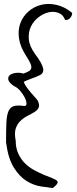

<svg xmlns="http://www.w3.org/2000/svg" viewBox="-20 -869 389 973"><path d="M269.5 47.9Q273.4 51.8 272 56.6Q270.5 61.5 266.1 66.9Q261.7 72.3 255.9 76.7Q250 81.1 247.1 84Q222.7 81.1 187 75.7Q151.4 70.3 115.7 48.8Q80.1 27.3 50.8 -18.6Q21.5 -64.5 10.7 -147.5Q10.7 -207 12.2 -245.1Q13.7 -283.2 22.5 -304.2Q31.2 -325.2 49.3 -331.1Q67.4 -336.9 100.6 -332Q114.3 -330.1 114.3 -343.8Q114.3 -357.4 105 -375.5Q95.7 -393.6 81.1 -410.2Q66.4 -426.8 50.8 -432.6Q24.4 -451.2 22 -465.8Q19.5 -480.5 30.3 -488.8Q41 -497.1 60.5 -499.5Q80.1 -502 98.6 -496.1Q115.2 -502 125.5 -507.8Q135.7 -513.7 138.2 -522.5Q140.6 -531.2 134.8 -545.9Q128.9 -560.5 112.3 -585.9Q82 -632.8 76.2 -675.3Q70.3 -717.8 83.5 -752.4Q96.7 -787.1 125 -811.5Q153.3 -835.9 189.5 -844.7Q225.6 -853.5 266.6 -844.2Q307.6 -835 345.7 -803.7Q345.7 -790 336.4 -778.8Q327.1 -767.6 314.5 -767.6Q313.5 -767.6 312 -768.1Q310.5 -768.6 309.6 -768.6Q299.8 -794.9 276.4 -803.7Q252.9 -812.5 226.6 -806.6Q200.2 -800.8 175.3 -781.7Q150.4 -762.7 136.7 -734.4Q123 -706.1 126 -670.4Q128.9 -634.8 158.2 -594.7Q194.3 -546.9 198.7 -521.5Q203.1 -496.1 177.7 -486.3L165 -480.5Q153.3 -476.6 139.2 -470.7Q125 -464.8 112.3 -460L100.6 -454.1Q103.5 -443.4 114.3 -428.2Q125 -413.1 136.7 -399.4Q148.4 -385.7 158.7 -374.5Q168.9 -363.3 170.9 -359.4Q181.6 -337.9 176.3 -324.7Q170.9 -311.5 155.3 -301.8Q139.6 -292 120.1 -282.2Q100.6 -272.5 84.5 -257.3Q68.4 -242.2 60.1 -218.8Q51.8 -195.3 59.6 -156.2Q59.6 -118.2 73.2 -89.4Q86.9 -60.5 107.4 -40.5Q127.9 -20.5 153.3 -6.8Q178.7 6.8 201.7 16.6Q224.6 26.4 243.2 33.2Q261.7 40 269.5 47.9Z"/></svg>

Font: Shadows Into Light
Style: Regular
Weight: 400
Designer: Kimberly Geswein
Foundry: Kimberly Geswein
Version: Version 001.000